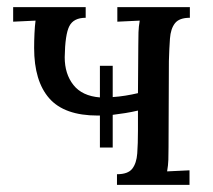

<svg xmlns="http://www.w3.org/2000/svg" viewBox="-20 -520 598 540"><path d="M261 -105V-195Q258 -195 255 -195Q161 -195 118.5 -243.5Q76 -292 76 -385Q76 -405 77 -426.5Q78 -448 80 -462L17 -459V-500H221V-470Q187 -470 175 -446.5Q163 -423 162 -359Q162 -312 186.5 -281Q211 -250 261 -246V-335H297V-247Q314 -248 332.5 -251Q351 -254 368 -258L369 -394Q369 -414 369.5 -429.5Q370 -445 373 -462L310 -459V-500H514V-470Q484 -470 472 -454.5Q460 -439 458 -411.5Q456 -384 455 -348L454 -106Q454 -86 453.5 -70.5Q453 -55 450 -38L513 -41V0H309V-30Q340 -30 352 -45.5Q364 -61 366 -88.5Q368 -116 368 -152V-209Q351 -205 332.5 -202Q314 -199 297 -197V-105Z"/></svg>

Font: Lora
Style: Regular
Weight: 400
Designer: Olga Karpushina, Alexei Vanyashin (Cyrillic)
Foundry: Cyreal
Version: Version 3.005; ttfautohint (v1.8.4.7-5d5b)